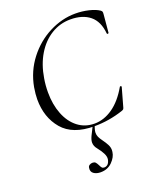

<svg xmlns="http://www.w3.org/2000/svg" viewBox="-164 -735 914 1108"><g transform="rotate(-20 293.5 -180.5)"><path d="M59 -245Q59 -276 66 -318Q83 -411 139 -483.5Q195 -556 273.5 -596Q352 -636 434 -636Q476 -636 516 -626.5Q556 -617 579 -601Q585 -596 586.5 -592Q588 -588 587 -577L577 -466Q576 -462 571 -462Q566 -462 566 -466Q559 -542 514.5 -578Q470 -614 396 -614Q332 -614 278 -581Q224 -548 187.5 -487.5Q151 -427 138 -346Q131 -305 131 -262Q131 -187 154.5 -127.5Q178 -68 221.5 -34.5Q265 -1 323 -1Q381 -1 435 -38.5Q489 -76 532 -151Q534 -153 535 -153Q538 -153 540.5 -151Q543 -149 542 -147L512 -40Q509 -27 506 -23Q503 -19 494 -16Q407 13 317 13Q184 13 121.5 -60.5Q59 -134 59 -245ZM205 228Q206 218 214.5 212.5Q223 207 234 207Q245 207 251 213Q257 219 264 233Q269 244 274 250Q279 256 288 256Q317 256 324 218Q326 202 316.5 182.5Q307 163 287 138Q271 119 271 97Q271 82 281 60L311 0H323Q309 33 309 51Q309 65 314.5 77Q320 89 331 104Q347 126 355.5 142.5Q364 159 364 176Q364 184 363 188Q359 219 331 247Q303 275 260 275Q234 275 217.5 263Q201 251 205 228Z"/></g></svg>

Font: Cormorant Garamond
Style: Italic
Weight: 400
Italic angle: -10°
Designer: Christian Thalmann (Catharsis Fonts)
Foundry: Catharsis Fonts
Version: Version 4.000